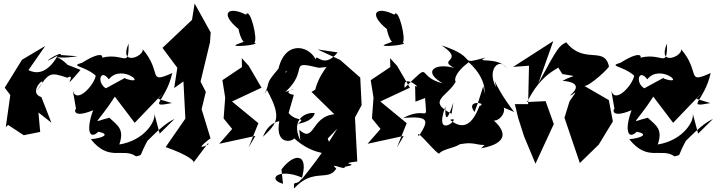

<svg xmlns="http://www.w3.org/2000/svg" viewBox="-20 -844 4101 1099"><path d="M329 -529C334 -561 173 -448 310 -526C308 -522 243 -390 143 -443L239 -581L106 -502L7 -342L39 -300L13 -116L26 -129L116 -70L210 -89L200 -200L274 -142L217 -288C120 -321 292 -452 188 -320C260 -428 263 -434 365 -399C427 -434 317 -299 441 -444L367 -473C287 -553 254 -496 424 -522Z M894 -79 862 -199C878 -156 809 -40 663 -17C693 -105 655 -124 606 -170C499 -145 525 -116 643 -299L616 -319L751 -141L915 -312L885 -278L964 -254C817 -226 930 -261 966 -426C821 -361 911 -429 797 -562C805 -521 658 -461 716 -595C717 -437 690 -559 537 -506C571 -487 603 -581 450 -485C375 -463 463 -469 528 -411C520 -355 406 -232 394 -342L416 -216C416 -239 374 -156 513 -213C470 -95 494 -42 543 -90C610 -77 576 -55 500 -47C605 85 683 -2 759 51C805 37 765 66 836 -60C777 24 889 -123 979 -163ZM770 -318 695 -398 585 -338 605 -330C527 -353 550 -462 603 -390C677 -484 834 -346 695 -395Z M1172 -17C1067 33 1213 -74 1185 -52L1134 -219L1158 -318L1128 -377L1182 -602L1186 -658L1094 -824L1079 -730L910 -570L995 -456L977 -340L1030 -378L1041 -165L928 -2C1057 42 1105 84 1085 90L1172 -26Z M1403 0 1459 -139 1308 -263 1477 -342 1404 -467 1364 -511 1365 -460 1253 -385 1269 -285 1260 -166 1309 -106 1235 -21 1442 -66ZM1336 -590C1283 -570 1485 -587 1435 -601C1459 -610 1411 -808 1388 -760C1289 -811 1233 -770 1345 -678C1345 -678 1369 -550 1414 -620Z M1856 -51 1911 -108C1849 -13 1848 6 1705 185C1753 33 1666 26 1591 126L1600 208C1506 183 1574 114 1710 173C1675 230 1659 177 1663 235C1773 114 1859 198 1905 121C1857 80 1961 135 1953 111C2061 91 1897 96 2025 80L2010 -208L2000 -150L2050 -242L2042 -400L1927 -501L1798 -561L1913 -544C1829 -443 1791 -545 1787 -504C1745 -588 1602 -615 1570 -431C1681 -434 1653 -458 1613 -428C1628 -490 1559 -386 1610 -493C1478 -341 1538 -397 1494 -305L1508 -329C1595 -170 1567 -139 1485 -61C1526 -168 1614 -149 1579 -151C1543 38 1745 -62 1635 -81C1717 8 1801 36 1890 40ZM1856 -373 1763 -318 1894 -190C1758 -177 1782 -21 1693 -101L1699 -40C1637 -171 1744 -205 1782 -196C1763 -126 1610 -131 1683 -132C1737 -180 1681 -140 1632 -197L1662 -301C1564 -319 1741 -356 1614 -318C1754 -447 1621 -501 1805 -456L1848 -460C1887 -501 1797 -418 1780 -309Z M2252 0 2308 -139 2157 -263 2326 -342 2253 -467 2213 -511 2214 -460 2102 -385 2118 -285 2109 -166 2158 -106 2084 -21 2291 -66ZM2185 -590C2132 -570 2334 -587 2284 -601C2308 -610 2260 -808 2237 -760C2138 -811 2082 -770 2194 -678C2194 -678 2218 -550 2263 -620Z M2358 -262 2413 -283C2425 -127 2429 -242 2288 -169C2440 -181 2435 -154 2377 -64C2349 -127 2496 62 2496 32C2536 -5 2641 6 2646 -74C2570 23 2611 -41 2708 -19C2838 10 2840 -105 2734 5C2891 -24 2893 -96 2765 -187C2817 -80 2948 -266 2790 -259L2923 -203C2790 -377 2805 -432 2819 -345C2763 -449 2843 -525 2886 -445C2841 -527 2686 -479 2761 -515C2586 -468 2733 -511 2508 -584C2646 -492 2479 -507 2580 -455C2474 -486 2393 -437 2514 -367C2354 -407 2463 -503 2296 -341C2283 -431 2403 -328 2356 -352ZM2718 -262 2696 -203C2639 -278 2778 -254 2724 -237C2686 -135 2633 -94 2556 -158C2637 -186 2455 -26 2529 -234C2526 -113 2556 -200 2575 -257L2565 -193C2416 -268 2550 -294 2591 -382C2591 -361 2555 -407 2662 -487C2641 -506 2765 -414 2753 -306C2731 -298 2767 -267 2746 -350Z M3199 -420C3300 -402 3262 -418 3200 -381C3200 -381 3337 -377 3244 -299C3253 -291 3306 -356 3240 -264L3211 -170L3299 89L3407 -16L3488 -149L3465 -271L3325 -352C3354 -349 3479 -465 3465 -466C3439 -582 3322 -473 3221 -602C3180 -580 3175 -578 3061 -366L3147 -609L2917 -461L3008 -468L3003 -248H2927L2946 -169L2980 -63L3045 93L3150 -134L3103 -265L2997 -260C3112 -491 3243 -437 3152 -494Z M3976 -79 3944 -199C3960 -156 3891 -40 3745 -17C3775 -105 3737 -124 3688 -170C3581 -145 3607 -116 3725 -299L3698 -319L3833 -141L3997 -312L3967 -278L4046 -254C3899 -226 4012 -261 4048 -426C3903 -361 3993 -429 3879 -562C3887 -521 3740 -461 3798 -595C3799 -437 3772 -559 3619 -506C3653 -487 3685 -581 3532 -485C3457 -463 3545 -469 3610 -411C3602 -355 3488 -232 3476 -342L3498 -216C3498 -239 3456 -156 3595 -213C3552 -95 3576 -42 3625 -90C3692 -77 3658 -55 3582 -47C3687 85 3765 -2 3841 51C3887 37 3847 66 3918 -60C3859 24 3971 -123 4061 -163ZM3852 -318 3777 -398 3667 -338 3687 -330C3609 -353 3632 -462 3685 -390C3759 -484 3916 -346 3777 -395Z"/></svg>

Font: Asimov Silicon
Style: Regular
Weight: 400
Designer: Google
Version: Version 2.000980; 2014